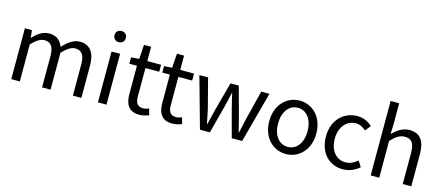

<svg xmlns="http://www.w3.org/2000/svg" viewBox="-53 -1382 4555 1982"><g transform="rotate(15 2224.0 -391.5)"><path d="M92.1 0H183.5V-394C233 -449.8 278.6 -477.4 319.9 -477.4C389.3 -477.4 421.2 -434 421.2 -332.4V0H512V-394C563.1 -449.8 606.9 -477.4 648.8 -477.4C718.2 -477.4 750.4 -434 750.4 -332.4V0H841.1V-344.1C841.1 -482.4 787.8 -556.8 676.6 -556.8C610.3 -556.8 553.7 -514 496.7 -453C475.1 -517.1 430.7 -556.8 347.4 -556.8C282 -556.8 225.7 -515.9 178.1 -464.1H175.7L167 -543.4H92.1Z M1018.1 0H1109.5V-543.4H1018.1ZM1064.4 -655.3C1099.6 -655.3 1125 -678.5 1125 -716.2C1125 -751.1 1099.6 -774.9 1064.4 -774.9C1028.2 -774.9 1003.9 -751.1 1003.9 -716.2C1003.9 -678.5 1028.2 -655.3 1064.4 -655.3Z M1463.5 13.4C1497.1 13.4 1533.2 3.2 1563.8 -7L1545.5 -75.6C1528.5 -68.2 1503.6 -61 1484.4 -61C1421 -61 1400.2 -99.4 1400.2 -165.4V-469H1547.6V-543.4H1400.2V-696.2H1324L1313.7 -543.4L1228.1 -537.6V-469H1309.4V-167.7C1309.4 -59.3 1347.9 13.4 1463.5 13.4Z M1815.5 13.4C1849.1 13.4 1885.2 3.2 1915.8 -7L1897.5 -75.6C1880.5 -68.2 1855.6 -61 1836.4 -61C1773 -61 1752.2 -99.4 1752.2 -165.4V-469H1899.6V-543.4H1752.2V-696.2H1676L1665.7 -543.4L1580.1 -537.6V-469H1661.4V-167.7C1661.4 -59.3 1699.9 13.4 1815.5 13.4Z M2108.4 0H2214.4L2290.9 -291.4C2305.2 -343.2 2316.2 -394 2327.6 -449.3H2332.6C2345.7 -394 2355.9 -344.4 2370 -292.6L2448.5 0H2559.5L2705.7 -543.4H2618.1L2539.3 -229C2526.8 -176.9 2516.5 -128.2 2505.7 -77.5H2501.3C2488.1 -128.2 2476.3 -176.9 2463.3 -229L2377.9 -543.4H2288.9L2204.3 -229C2190.9 -177.3 2179.5 -128.2 2167.6 -77.5H2162.6C2152.4 -128.2 2142.2 -176.9 2131.3 -229L2049.8 -543.4H1956.8Z M3028.1 13.4C3161.2 13.4 3279.3 -91.1 3279.3 -271C3279.3 -452.3 3161.2 -556.8 3028.1 -556.8C2894.7 -556.8 2776.6 -452.3 2776.6 -271C2776.6 -91.1 2894.7 13.4 3028.1 13.4ZM3028.1 -62.9C2933.7 -62.9 2870.8 -146.1 2870.8 -271C2870.8 -396.1 2933.7 -480.5 3028.1 -480.5C3122.2 -480.5 3185.7 -396.1 3185.7 -271C3185.7 -146.1 3122.2 -62.9 3028.1 -62.9Z M3636.9 13.4C3701.8 13.4 3764 -12.5 3812.7 -55.4L3773 -116.9C3739.1 -86.6 3694.8 -62.9 3645.3 -62.9C3545.2 -62.9 3476.8 -146.1 3476.8 -271C3476.8 -396.1 3548.9 -480.5 3648.1 -480.5C3690.4 -480.5 3724.6 -461.1 3756 -432.8L3802.5 -492.7C3764.3 -527.3 3714.6 -556.8 3643.8 -556.8C3504.3 -556.8 3382.6 -452.3 3382.6 -271C3382.6 -91.1 3492.8 13.4 3636.9 13.4Z M3933.1 0H4024.5V-394C4078.6 -449 4117.3 -477.4 4172.5 -477.4C4245 -477.4 4275.7 -434 4275.7 -332.4V0H4367.1V-344.1C4367.1 -482.4 4315.3 -556.8 4201.1 -556.8C4126.5 -556.8 4071.2 -515.9 4021 -466.4L4024.5 -578.3V-796H3933.1Z"/></g></svg>

Font: Source Han Sans JP VF
Style: Regular
Weight: 250
Designer: Ryoko NISHIZUKA 西塚涼子 (kana, bopomofo & ideographs); Paul D. Hunt (Latin, Greek & Cyrillic); Sandoll Communications 산돌커뮤니
Foundry: Adobe
Version: Version 2.004;hotconv 1.0.118;makeotfexe 2.5.65603